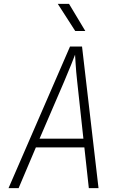

<svg xmlns="http://www.w3.org/2000/svg" viewBox="-20 -970 640 990"><path d="M24 0 341 -730H403L488 0H438L415 -210H165L76 0ZM184 -255H410L378 -550Q372 -604 370 -640.5Q368 -677 367 -688Q363 -677 348.5 -640.5Q334 -604 311 -550ZM368 -810 278 -950H336L420 -810Z"/></svg>

Font: JetBrains Mono NL Thin
Style: Italic
Weight: 100
Italic angle: -9°
Monospace: yes
Designer: Philipp Nurullin, Konstantin Bulenkov
Foundry: JetBrains
Version: Version 2.305; ttfautohint (v1.8.4.7-5d5b)